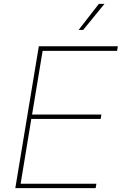

<svg xmlns="http://www.w3.org/2000/svg" viewBox="-20 -965 624 985"><path d="M58.6 0 179.2 -727.5H584.5L580.6 -704.1H198.7L144.5 -377.4H500L496.6 -355H140.6L85.9 -22.5H474.6L470.7 0ZM383.3 -811.5 487.3 -945.3H516.1L406.7 -811.5Z"/></svg>

Font: Inter 20pt Thin
Style: Italic
Weight: 250
Italic angle: -9.3988°
Version: Version 4.001;git-66647c0bb